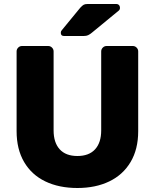

<svg xmlns="http://www.w3.org/2000/svg" viewBox="-20 -930 774 960"><path d="M63 0ZM671 -673V-274Q671 -184 633 -120Q595 -56 526.5 -23Q458 10 367 10Q275 10 206.5 -23Q138 -56 100.5 -120Q63 -184 63 -274V-673Q63 -684 71 -692Q79 -700 90 -700H221Q232 -700 240 -692Q248 -684 248 -673V-278Q248 -217 278.5 -183.5Q309 -150 367 -150Q425 -150 455.5 -183.5Q486 -217 486 -278V-673Q486 -684 494 -692Q502 -700 513 -700H644Q655 -700 663 -692Q671 -684 671 -673ZM418 -910H561Q570 -910 575 -904.5Q580 -899 580 -890Q580 -883 575 -878L440 -767Q429 -758 420.5 -754Q412 -750 398 -750H300Q284 -750 284 -766Q284 -774 289 -779L381 -891Q392 -903 399 -906.5Q406 -910 418 -910Z"/></svg>

Font: Hezaedrus
Style: Bold
Weight: 700
Designer: Hubert & Fischer
Foundry: Hubert & Fischer
Version: Version 1.10;September 3, 2019;FontCreator 11.5.0.2425 64-bi